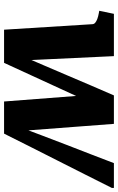

<svg xmlns="http://www.w3.org/2000/svg" viewBox="162 -742 580 944"><g transform="rotate(90 452.0 -270.0)"><path d="M289 0H126L99 -433Q99 -442 92 -448Q85 -454 73 -458.5Q61 -463 44 -466L33 -468L48 -540H256L279 -53L252 -81Q277 -139 301.5 -196Q326 -253 350.5 -310.5Q375 -368 399.5 -425.5Q424 -483 449 -540H589L626 -53L604 -75Q626 -133 648 -191.5Q670 -250 692.5 -308Q715 -366 737.5 -424Q760 -482 782 -540H904V-530Q871 -464 837.5 -397.5Q804 -331 770.5 -265Q737 -199 703.5 -132.5Q670 -66 637 0H479L448 -403L477 -409Q446 -341 414.5 -273Q383 -205 352 -137Q321 -69 289 0Z"/></g></svg>

Font: Roboto Serif 20pt
Style: Bold Italic
Weight: 700
Italic angle: -10°
Version: Version 1.007